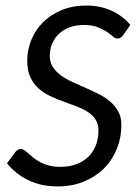

<svg xmlns="http://www.w3.org/2000/svg" viewBox="-20 -668 492 695"><path d="M426.3 -541.5Q421.4 -534.7 416.7 -531.5Q412.1 -528.3 405.3 -528.3Q397.5 -528.3 388.7 -536.1Q379.9 -543.9 366.5 -553Q353 -562 333.3 -569.8Q313.5 -577.6 284.2 -577.6Q254.4 -577.6 231.4 -568.8Q208.5 -560.1 192.6 -544.9Q176.8 -529.8 168.5 -509.5Q160.2 -489.3 160.2 -465.8Q160.2 -442.4 171.4 -425.3Q182.6 -408.2 200.7 -395Q218.8 -381.8 242.2 -371.1Q265.6 -360.4 289.8 -349.9Q314 -339.4 337.4 -327.6Q360.8 -315.9 378.9 -300.3Q397 -284.7 408.2 -264.2Q419.4 -243.7 419.4 -215.8Q419.4 -170.4 403.3 -129.9Q387.2 -89.4 357.2 -59.1Q327.1 -28.8 284.2 -11Q241.2 6.8 188 6.8Q128.9 6.8 82.3 -15.9Q35.6 -38.6 5.4 -77.1L35.6 -117.7Q39.6 -123 45.2 -126Q50.8 -128.9 56.6 -128.9Q62.5 -128.9 69.1 -124Q75.7 -119.1 83.5 -112.1Q91.3 -105 101.8 -96.4Q112.3 -87.9 126 -80.8Q139.6 -73.7 157.5 -68.8Q175.3 -64 198.7 -64Q230.5 -64 256.1 -73.5Q281.7 -83 299.6 -100.3Q317.4 -117.7 326.9 -141.8Q336.4 -166 336.4 -195.3Q336.4 -219.7 325.4 -236.1Q314.5 -252.4 296.1 -263.9Q277.8 -275.4 254.6 -283.9Q231.4 -292.5 207.3 -301.3Q183.1 -310.1 160.2 -321Q137.2 -332 118.9 -348.6Q100.6 -365.2 89.6 -389.2Q78.6 -413.1 78.6 -447.8Q78.6 -487.3 93.3 -523.4Q107.9 -559.6 135.5 -587.2Q163.1 -614.7 202.9 -631.3Q242.7 -647.9 292.5 -647.9Q343.3 -647.9 384 -629.2Q424.8 -610.4 451.7 -577.6Z"/></svg>

Font: Carlito
Style: Italic
Weight: 400
Italic angle: -7°
Designer: Lukasz Dziedzic
Foundry: tyPoland Lukasz Dziedzic
Version: Version 1.104